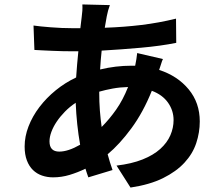

<svg xmlns="http://www.w3.org/2000/svg" viewBox="-20 -790 996 865"><path d="M427 -375Q427 -330 430 -291.5Q433 -253 438 -218Q473 -253 503.5 -296.5Q534 -340 557 -398Q520 -397 487.5 -391Q455 -385 427 -377ZM247 -107Q287 -107 341 -138Q333 -183 328 -230.5Q323 -278 321 -327Q294 -309 272.5 -287Q251 -265 235.5 -242Q220 -219 211.5 -196Q203 -173 203 -153Q203 -107 247 -107ZM714 -524Q710 -516 706 -502.5Q702 -489 697 -475Q780 -448 830 -387.5Q880 -327 880 -243Q880 -193 864 -145Q848 -97 811 -57Q774 -17 714.5 12.5Q655 42 568 55L505 -44Q573 -52 622 -71.5Q671 -91 702 -119Q733 -147 747.5 -180.5Q762 -214 762 -249Q762 -292 737 -327.5Q712 -363 664 -381Q625 -284 572 -212Q519 -140 465 -95Q470 -76 475.5 -58.5Q481 -41 487 -24L378 9Q375 0 371.5 -9.5Q368 -19 365 -30Q330 -13 293.5 -2Q257 9 219 9Q193 9 169.5 1Q146 -7 128.5 -24Q111 -41 101 -67.5Q91 -94 91 -130Q91 -175 108.5 -220.5Q126 -266 157.5 -307.5Q189 -349 231.5 -383.5Q274 -418 323 -441Q325 -471 327.5 -500.5Q330 -530 333 -559H302Q283 -559 261 -559.5Q239 -560 216.5 -561Q194 -562 173 -563Q152 -564 135 -565L131 -675Q143 -673 164 -671Q185 -669 209 -667Q233 -665 258.5 -664Q284 -663 306 -663H342L348 -713Q350 -726 351 -741.5Q352 -757 351 -770L475 -767Q466 -743 461 -716.5Q456 -690 452 -665Q539 -668 617 -677.5Q695 -687 773 -706L774 -597Q705 -583 615.5 -575Q526 -567 438 -562Q436 -541 434 -520Q432 -499 431 -477Q501 -494 573 -494H589Q592 -508 594.5 -524Q597 -540 598 -551Z"/></svg>

Font: Kinto Sans
Style: Bold
Weight: 700
Designer: Authors: Ryoko NISHIZUKA  (kana & ideographs); Paul D. Hunt (Latin, Greek & Cyrillic); Wenlong ZHANG  (bopomofo); Sandol
Foundry: Adobe Systems Incorporated, ookami Inc.
Version: Version 0.001